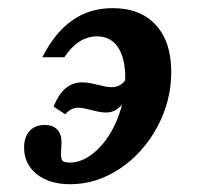

<svg xmlns="http://www.w3.org/2000/svg" viewBox="-20 -448 496 479"><path d="M407.2 -268.9Q407.2 -195.6 372.1 -130.8Q337 -66 278.9 -27.2Q220.8 11.6 155 11.6Q103.2 11.6 71.6 -13.6Q40.1 -38.8 40.1 -80Q40.1 -106.3 53.9 -121.3Q67.8 -136.3 91.4 -136.3Q111.5 -136.3 122.5 -125.1Q133.5 -113.9 133.5 -93.1Q133.5 -87 133.1 -84.1Q132.7 -81.1 132.7 -75.1Q131 -56.6 134.3 -49.5Q137.5 -42.4 153.6 -42.4Q188.4 -42.4 220.9 -72.6Q253.3 -102.7 272.9 -151.5Q292.5 -200.3 292.5 -253.3Q292.5 -303.1 274.3 -330.2Q256 -357.3 222 -357.3Q198.7 -357.3 178.3 -344.3Q157.9 -331.3 140.5 -305.1H85.7Q116.2 -366.1 159.8 -396.9Q203.5 -427.7 260.9 -427.7Q330.3 -427.7 368.8 -385.7Q407.2 -343.8 407.2 -268.9ZM244.4 -167.3Q235.2 -167.3 225.5 -169.3Q215.7 -171.3 207 -173.8Q198.7 -175.7 190.4 -177.5Q182 -179.3 174.5 -179.3Q166.1 -179.3 158 -175.2Q149.9 -171 142.7 -163L113.6 -182.1Q126.4 -213.1 143.7 -227.8Q161 -242.5 184.9 -242.5Q195.5 -242.5 206.5 -240.3Q217.5 -238.1 227 -235.7Q235 -233.7 243 -232.1Q251 -230.5 258.5 -230.5Q270.4 -230.5 279.9 -236Q289.3 -241.5 294.1 -251L304.6 -226.9Q294.3 -196.2 279.5 -181.8Q264.8 -167.3 244.4 -167.3Z"/></svg>

Font: Playfair Micro SmCond SmLight
Style: Italic
Weight: 360
Width: 4
Italic angle: -15.6°
Designer: Claus Eggers Sørensen
Foundry: Claus Eggers Sørensen
Version: Version 2.203;Glyphs 3.3 (3326)